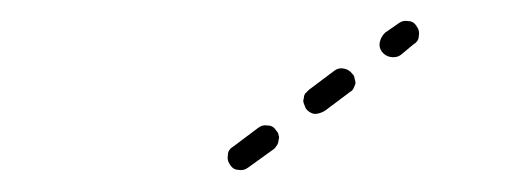

<svg xmlns="http://www.w3.org/2000/svg" viewBox="-20 -656 492 182"><path d="M243 -519Q244 -521 244 -523Q245 -526 244 -528Q244 -530 242 -532Q239 -537 234 -537Q229 -538 225 -535L201 -517Q196 -514 196 -509Q195 -504 198 -500Q201 -495 206 -495Q211 -494 215 -497L240 -515Q241 -516 243 -519ZM315 -572Q316 -574 317 -577Q317 -579 316 -582Q316 -584 314 -586Q311 -590 306 -591Q301 -592 297 -589L273 -571Q271 -569 269 -567Q268 -565 268 -563Q267 -560 268 -558Q269 -555 270 -553Q273 -549 278 -548Q283 -548 288 -551L312 -569Q314 -570 315 -572ZM377 -622Q378 -627 375 -631Q372 -636 367 -636Q362 -637 358 -634L345 -625Q341 -621 340 -616Q339 -611 342 -607Q345 -603 350 -602Q356 -601 360 -604L372 -614Q377 -617 377 -622Z"/></svg>

Font: FRB American Cursive Guidelines Dashed
Style: Italic
Weight: 400
Italic angle: -25°
Version: Version 2.0;Modular Font Editor K font №1